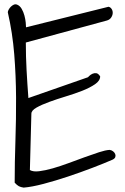

<svg xmlns="http://www.w3.org/2000/svg" viewBox="-20 -854 571 875"><path d="M46.9 -21.5Q46.9 -115.2 50.3 -212.9Q53.7 -310.5 53.2 -409.7Q52.7 -508.8 44.9 -606.4Q37.1 -704.1 15.6 -797.9Q15.6 -802.7 19.5 -810.1Q23.4 -817.4 29.3 -823.2Q35.2 -829.1 42.5 -832.5Q49.8 -835.9 57.6 -833Q70.3 -828.1 78.6 -814Q86.9 -799.8 91.3 -783.2Q95.7 -766.6 97.2 -751.5Q98.6 -736.3 98.6 -729.5L474.6 -823.2Q483.4 -821.3 488.8 -813Q494.1 -804.7 493.7 -794.4Q493.2 -784.2 486.8 -774.4Q480.5 -764.6 467.8 -760.7L97.7 -660.2Q97.7 -596.7 101.1 -534.2Q104.5 -471.7 109.4 -407.2L380.9 -502Q380.9 -502 386.7 -507.8Q392.6 -513.7 400.9 -517.6Q409.2 -521.5 418.5 -520.5Q427.7 -519.5 436.5 -505.9Q436.5 -486.3 413.1 -470.2Q389.6 -454.1 355 -440.4Q320.3 -426.8 279.8 -414.6Q239.3 -402.3 204.6 -389.6Q169.9 -377 146.5 -363.8Q123 -350.6 123 -335.9L116.2 -79.1Q130.9 -70.3 158.7 -73.7Q186.5 -77.1 220.7 -86.9Q254.9 -96.7 293 -110.8Q331.1 -125 366.2 -137.7Q401.4 -150.4 431.2 -160.2Q460.9 -169.9 479.5 -170.9Q488.3 -169.9 495.1 -164.6Q502 -159.2 504.9 -152.3Q507.8 -145.5 505.4 -138.2Q502.9 -130.9 492.2 -126Q454.1 -109.4 400.4 -88.9Q346.7 -68.4 289.6 -49.3Q232.4 -30.3 178.7 -16.1Q125 -2 87.9 1Q74.2 -1 65.9 -5.4Q57.6 -9.8 46.9 -21.5Z"/></svg>

Font: Shadows Into Light Two
Style: Regular
Weight: 400
Designer: Kimberly Geswein
Foundry: Kimberly Geswein
Version: Version 1.003 2012